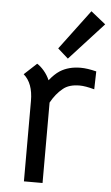

<svg xmlns="http://www.w3.org/2000/svg" viewBox="-54 -805 488 842"><g transform="rotate(5 189.5 -383.5)"><path d="M358 -507 356 -428Q316 -439 291 -439Q244 -439 218 -417Q188 -393 166 -353V1H84V-353Q84 -431 42 -467L97 -518Q112 -509 127.5 -491Q143 -473 153 -450Q175 -478 198 -493Q236 -517 289 -517Q318 -517 358 -507ZM183 -593 314 -768 379 -716 229 -552Z"/></g></svg>

Font: Bellota Text
Style: Bold
Weight: 700
Designer: Kemie Guaida
Foundry: Kemie Guaida
Version: Version 4.001